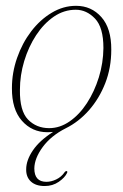

<svg xmlns="http://www.w3.org/2000/svg" viewBox="-20 -447 422 660"><path d="M241.5 -427Q294 -427 328.5 -388.2Q363 -349.5 362.5 -276Q362.5 -214 341.8 -161Q321 -108 285.8 -68Q250.5 -28 206 -6Q155.5 19.5 127 58.2Q98.5 97 98 132Q98 178 139.5 178Q156 178 173.2 169.8Q190.5 161.5 201 146.5Q204.5 141 209 141Q213 142 210.5 147.5Q203 163.5 182 178Q161 192.5 133.5 192.5Q103 192.5 86.2 177Q69.5 161.5 70 135Q70 104 93 70Q116 36 162.5 6.5Q155.5 7 151.2 7.2Q147 7.5 143 7.5Q90 7.5 55.2 -32Q20.5 -71.5 21 -144Q21 -197.5 38.8 -248.2Q56.5 -299 87.2 -339.2Q118 -379.5 157.8 -403.2Q197.5 -427 241.5 -427ZM149 -6.5Q186 -6.5 219.5 -29.8Q253 -53 278.8 -92.5Q304.5 -132 319.8 -181.2Q335 -230.5 335.5 -282Q335.5 -353 306.5 -383.2Q277.5 -413.5 240.5 -413.5Q200 -413.5 165.2 -389.8Q130.5 -366 104.2 -326Q78 -286 63.2 -237Q48.5 -188 48.5 -138Q47.5 -66 76.2 -36.2Q105 -6.5 149 -6.5Z"/></svg>

Font: Fraunces 144pt S050 Thin
Style: Italic
Weight: 100
Italic angle: -16°
Version: Version 1.000; ttfautohint (v1.8.3)